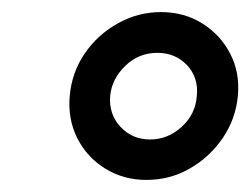

<svg xmlns="http://www.w3.org/2000/svg" viewBox="-20 -795 415 318"><path d="M222.5 -497Q184.5 -497 154.2 -515.8Q124 -534.5 108 -566.2Q92 -598 95.5 -636.5Q99 -675 120.2 -706.2Q141.5 -737.5 175 -756.2Q208.5 -775 246.5 -775Q285 -775 315 -756.2Q345 -737.5 361.2 -706.2Q377.5 -675 374 -636.5Q370.5 -598 348.8 -566.2Q327 -534.5 294.2 -515.8Q261.5 -497 222.5 -497ZM228.5 -564Q258 -564 281 -585Q304 -606 306 -636.5Q309 -666.5 289.8 -687Q270.5 -707.5 240.5 -707.5Q210 -707.5 187.8 -686.2Q165.5 -665 162.5 -636.5Q160 -606 179.5 -585Q199 -564 228.5 -564Z"/></svg>

Font: Karla
Style: Bold Italic
Weight: 700
Italic angle: -8°
Designer: Jonathan Pinhorn
Version: Version 2.004;gftools[0.9.33]